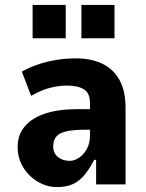

<svg xmlns="http://www.w3.org/2000/svg" viewBox="-20 -752 595 783"><path d="M212 11Q171 11 134 -11Q97 -33 74.5 -70Q52 -107 52 -153Q52 -202 81 -236.5Q110 -271 164.5 -289Q219 -307 298 -307H364V-223H324Q291 -223 267.5 -219.5Q244 -216 228.5 -209Q213 -202 205 -188.5Q197 -175 197 -155Q197 -127 216.5 -111.5Q236 -96 264 -96Q284 -96 303.5 -109.5Q323 -123 335 -146Q347 -169 347 -200V-332Q347 -372 322.5 -387.5Q298 -403 253 -403Q221 -403 184.5 -394Q148 -385 107 -361L69 -460Q106 -480 140.5 -491Q175 -502 212 -508Q249 -514 291 -514Q351 -514 396.5 -492.5Q442 -471 467 -426.5Q492 -382 492 -312V0H372V-100H364Q347 -67 327 -41.5Q307 -16 280 -2.5Q253 11 212 11ZM312 -596V-732H447V-596ZM113 -596V-732H248V-596Z"/></svg>

Font: Nunito Sans 7pt Condensed ExtraBold
Style: Regular
Weight: 800
Width: 3
Designer: Vernon Adams
Foundry: Vernon Adams
Version: Version 3.101;gftools[0.9.27]